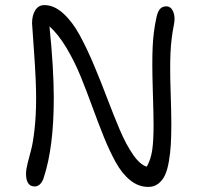

<svg xmlns="http://www.w3.org/2000/svg" viewBox="-20 -695 794 760"><path d="M117.2 43Q83 43 83 -7.8Q83 -23.9 89.4 -49.1Q95.7 -74.2 103 -101.1Q110.4 -127.9 116.7 -183.1Q123 -238.3 123 -307.1Q123 -375 115 -485.8Q106.9 -596.7 106.9 -603Q106.9 -634.3 119.6 -654.5Q132.3 -674.8 155.8 -674.8Q194.3 -674.8 230.7 -641.6Q267.1 -608.4 296.1 -554.7Q325.2 -501 352.5 -435.8Q379.9 -370.6 405.3 -303.5Q430.7 -236.3 454.8 -179.7Q479 -123 506.6 -83Q534.2 -43 561 -35.2Q577.1 -64 582.5 -100.6Q587.9 -137.2 587.9 -202.1Q587.9 -240.7 584.7 -343Q581.5 -445.3 584.2 -507.6Q586.9 -569.8 599.1 -625Q604 -648.9 613.3 -659.4Q622.6 -669.9 638.2 -669.9Q656.7 -669.9 665.5 -649.2Q674.3 -628.4 668.9 -600.1Q657.2 -542 654.8 -484.6Q652.3 -427.2 655.3 -336.2Q658.2 -245.1 658.2 -207Q658.2 -159.2 656.2 -124.3Q654.3 -89.4 648.4 -55.7Q642.6 -22 632.8 -1.2Q623 19.5 606.4 32.2Q589.8 44.9 566.9 44.9Q528.3 44.9 495.6 18.6Q462.9 -7.8 438 -53Q413.1 -98.1 390.6 -154.1Q368.2 -210 345.2 -272.9Q322.3 -335.9 298.8 -393.6Q275.4 -451.2 243.4 -504.9Q211.4 -558.6 175.8 -590.8Q192.9 -423.8 192.9 -307.1Q192.9 -113.3 153.8 5.9Q149.4 22.5 139.9 32.7Q130.4 43 117.2 43Z"/></svg>

Font: Shantell Sans Bouncy
Style: Regular
Weight: 300
Designer: Stephen Nixon, Anya Danilova, Shantell Martin
Foundry: Arrow Type
Version: Version 1.006;[9816181b4]